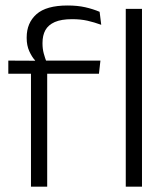

<svg xmlns="http://www.w3.org/2000/svg" viewBox="-20 -696 623 716"><path d="M232 -675.5Q269 -675.5 297.8 -669Q326.5 -662.5 351.5 -652L357.5 -603.5Q331.5 -613 306 -618.8Q280.5 -624.5 249 -624.5Q208.5 -624.5 184.2 -613.8Q160 -603 149.2 -583.5Q138.5 -564 138.5 -536V-533.5Q138.5 -514 143.2 -496.5Q148 -479 153.5 -465L111 -462.5V-470.5Q99 -483.5 89.2 -505Q79.5 -526.5 79.5 -554V-556.5Q79.5 -610.5 116 -643Q152.5 -675.5 232 -675.5ZM95.5 0V-449.5H156V0ZM11 -421V-470L119 -469.5L143 -470H354.5L349 -421ZM449 0V-663H509.5V0Z"/></svg>

Font: Anek Gurmukhi Light
Style: Regular
Weight: 300
Designer: Sarang Kulkarni (Gurmukhi), Yesha Goshar (Latin)
Foundry: Ek Type
Version: Version 1.003